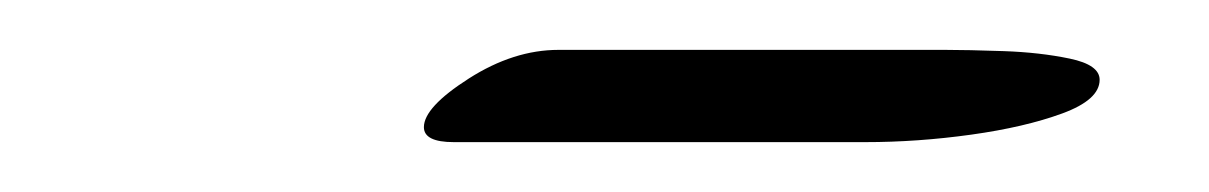

<svg xmlns="http://www.w3.org/2000/svg" viewBox="-20 -283 485 77"><path d="M162 -226Q150 -226 150 -232Q150 -240 168 -251.5Q186 -263 204 -263H359Q368 -263 382.5 -262.5Q397 -262 409 -259.5Q421 -257 421 -251Q421 -243 406 -237.5Q391 -232 369.5 -229Q348 -226 327 -226Z"/></svg>

Font: Hurricane
Style: Regular
Weight: 400
Designer: Robert E. Leuschke
Foundry: Robert E. Leuschke
Version: Version 1.010; ttfautohint (v1.8.3)